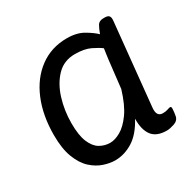

<svg xmlns="http://www.w3.org/2000/svg" viewBox="-125 -657 794 790"><g transform="rotate(-30 272.5 -261.5)"><path d="M207 6Q183 6 154 -3.5Q125 -13 99 -36.5Q73 -60 56.5 -102.5Q40 -145 40 -210Q40 -303 70 -375Q100 -447 155.5 -488Q211 -529 285 -529Q332 -529 364 -510Q396 -491 412 -475Q420 -497 428 -511Q436 -525 457 -525H463Q478 -525 483.5 -518Q489 -511 487 -494L448 -107Q443 -64 474 -64Q488 -64 497.5 -67.5Q507 -71 511 -71Q517 -71 517 -63Q517 -62 516.5 -53Q516 -44 513 -27Q509 -8 488 -1Q467 6 453 6Q404 6 383 -22Q362 -50 363 -102Q332 -44 291.5 -19Q251 6 207 6ZM226 -67Q248 -67 275 -82Q302 -97 328.5 -133.5Q355 -170 375 -236L390 -367Q392 -381 393.5 -393Q395 -405 397 -417Q383 -428 354.5 -442Q326 -456 281 -456Q229 -456 195 -421Q161 -386 144 -331Q127 -276 127 -216Q127 -159 140.5 -126.5Q154 -94 176.5 -80.5Q199 -67 226 -67Z"/></g></svg>

Font: Asap
Style: Italic
Weight: 400
Italic angle: -6°
Designer: Pablo Cosgaya
Foundry: Omnibus-Type
Version: Version 3.001; ttfautohint (v1.8.3)